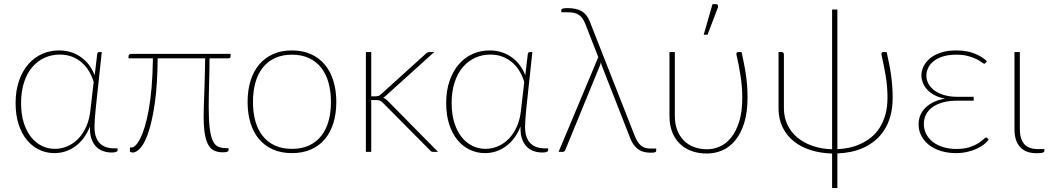

<svg xmlns="http://www.w3.org/2000/svg" viewBox="-20 -750 5183 948"><path d="M442.5 -345Q435 -371 421.2 -395.2Q407.5 -419.5 386.8 -438.5Q366 -457.5 338.2 -469Q310.5 -480.5 275 -480.5Q235 -480.5 200.2 -464.8Q165.5 -449 139.5 -418.8Q113.5 -388.5 98.8 -343.8Q84 -299 84 -241Q84 -185.5 97.5 -143.2Q111 -101 134 -72.5Q157 -44 187.2 -29.5Q217.5 -15 251.5 -15Q283 -15 312.8 -27.8Q342.5 -40.5 366.5 -65.2Q390.5 -90 406.5 -126.5Q422.5 -163 427 -211ZM560.5 -17.5V-7Q560.5 -3 553.5 0Q546.5 3 531.5 3Q510 3 490.5 -3.5Q471 -10 456.2 -24.2Q441.5 -38.5 432.8 -61.2Q424 -84 424 -116Q424 -118.5 424 -121.2Q424 -124 424.5 -126.5Q399 -62 352.5 -28Q306 6 248.5 6Q209 6 174 -10.5Q139 -27 113 -58.5Q87 -90 72 -136Q57 -182 57 -241Q57 -303 74 -351.5Q91 -400 120 -433.2Q149 -466.5 188 -483.8Q227 -501 271.5 -501Q306.5 -501 335.2 -490.8Q364 -480.5 386 -463.2Q408 -446 423.5 -423.8Q439 -401.5 447.5 -378L460 -483Q462 -493 470 -493H482.5L452.5 -212.5Q450 -187 448.2 -163.2Q446.5 -139.5 446.5 -123.5Q446.5 -94.5 453.8 -74.2Q461 -54 474 -41.5Q487 -29 504.8 -23.2Q522.5 -17.5 544 -17.5Z M1118.5 -471.5Q1118.5 -462 1107 -462H1014.5Q1014.5 -424 1013.8 -391.5Q1013 -359 1012.2 -330Q1011.5 -301 1011 -274.5Q1010.5 -248 1010.5 -222Q1010.5 -156.5 1015.5 -116.5Q1020.5 -76.5 1030.8 -54.8Q1041 -33 1057.2 -25.8Q1073.5 -18.5 1096 -18.5H1108.5V-8Q1108.5 -3.5 1102.2 -0.8Q1096 2 1080.5 2Q1057.5 2 1039.8 -5.2Q1022 -12.5 1010 -32.2Q998 -52 991.8 -86.5Q985.5 -121 985.5 -175Q985.5 -197 986.5 -227.5Q987.5 -258 988.8 -295Q990 -332 991.2 -374.2Q992.5 -416.5 993 -462H758.5Q757.5 -334 745 -245.5Q732.5 -157 714.5 -101.8Q696.5 -46.5 675.5 -21.8Q654.5 3 636 3Q630.5 3 626 1.2Q621.5 -0.5 621.5 -3.5V-22H631Q639 -22 649.8 -32.5Q660.5 -43 672 -65.2Q683.5 -87.5 694.2 -122.2Q705 -157 714 -206Q723 -255 728.5 -318.5Q734 -382 735 -462H614.5V-472Q614.5 -476 617.5 -480Q620.5 -484 627.5 -484H1118.5Z M1421.5 -501Q1474 -501 1514.8 -482.8Q1555.5 -464.5 1583.5 -431.2Q1611.5 -398 1626 -351Q1640.5 -304 1640.5 -246.5Q1640.5 -189 1626 -142.2Q1611.5 -95.5 1583.5 -62.5Q1555.5 -29.5 1514.8 -11.8Q1474 6 1421.5 6Q1369 6 1328.2 -11.8Q1287.5 -29.5 1259.5 -62.5Q1231.5 -95.5 1217 -142.2Q1202.5 -189 1202.5 -246.5Q1202.5 -304 1217 -351Q1231.5 -398 1259.5 -431.2Q1287.5 -464.5 1328.2 -482.8Q1369 -501 1421.5 -501ZM1421.5 -15Q1469.5 -15 1505.5 -31.5Q1541.5 -48 1565.8 -78.5Q1590 -109 1602 -151.5Q1614 -194 1614 -246.5Q1614 -299 1602 -342Q1590 -385 1565.8 -415.8Q1541.5 -446.5 1505.5 -463.2Q1469.5 -480 1421.5 -480Q1373.5 -480 1337.5 -463.2Q1301.5 -446.5 1277.2 -415.8Q1253 -385 1241 -342Q1229 -299 1229 -246.5Q1229 -194 1241 -151.5Q1253 -109 1277.2 -78.5Q1301.5 -48 1337.5 -31.5Q1373.5 -15 1421.5 -15Z M1813 -493V-274.5H1836Q1841.5 -274.5 1847.5 -276Q1853.5 -277.5 1861 -284.5L2080.5 -483Q2085 -488 2089.8 -490.5Q2094.5 -493 2102 -493H2124L1887.5 -279.5Q1883.5 -275.5 1879.8 -272.8Q1876 -270 1872 -267.5Q1879 -265 1884.5 -260.8Q1890 -256.5 1895 -251.5L2143 0H2120.5Q2115.5 0 2111.2 -1.5Q2107 -3 2103 -8L1871.5 -241.5Q1863 -250 1856 -253Q1849 -256 1834 -256H1813V0H1786.5V-493Z M2568.5 -345Q2561 -371 2547.2 -395.2Q2533.5 -419.5 2512.8 -438.5Q2492 -457.5 2464.2 -469Q2436.5 -480.5 2401 -480.5Q2361 -480.5 2326.2 -464.8Q2291.5 -449 2265.5 -418.8Q2239.5 -388.5 2224.8 -343.8Q2210 -299 2210 -241Q2210 -185.5 2223.5 -143.2Q2237 -101 2260 -72.5Q2283 -44 2313.2 -29.5Q2343.5 -15 2377.5 -15Q2409 -15 2438.8 -27.8Q2468.5 -40.5 2492.5 -65.2Q2516.5 -90 2532.5 -126.5Q2548.5 -163 2553 -211ZM2686.5 -17.5V-7Q2686.5 -3 2679.5 0Q2672.5 3 2657.5 3Q2636 3 2616.5 -3.5Q2597 -10 2582.2 -24.2Q2567.5 -38.5 2558.8 -61.2Q2550 -84 2550 -116Q2550 -118.5 2550 -121.2Q2550 -124 2550.5 -126.5Q2525 -62 2478.5 -28Q2432 6 2374.5 6Q2335 6 2300 -10.5Q2265 -27 2239 -58.5Q2213 -90 2198 -136Q2183 -182 2183 -241Q2183 -303 2200 -351.5Q2217 -400 2246 -433.2Q2275 -466.5 2314 -483.8Q2353 -501 2397.5 -501Q2432.5 -501 2461.2 -490.8Q2490 -480.5 2512 -463.2Q2534 -446 2549.5 -423.8Q2565 -401.5 2573.5 -378L2586 -483Q2588 -493 2596 -493H2608.5L2578.5 -212.5Q2576 -187 2574.2 -163.2Q2572.5 -139.5 2572.5 -123.5Q2572.5 -94.5 2579.8 -74.2Q2587 -54 2600 -41.5Q2613 -29 2630.8 -23.2Q2648.5 -17.5 2670 -17.5Z M3220 -16.5V-6Q3220 -1 3215 1.5Q3210 4 3194 4Q3177.5 4 3162.8 1Q3148 -2 3134.8 -10.5Q3121.5 -19 3110 -34Q3098.5 -49 3089.5 -73.5L2954.5 -418Q2949 -432 2947 -443Q2945 -432 2939.5 -420L2771 -9Q2770 -6 2766.5 -3Q2763 0 2757.5 0H2738L2934 -468L2870 -632Q2864 -646.5 2857 -657.2Q2850 -668 2840 -675.2Q2830 -682.5 2816 -686Q2802 -689.5 2782 -689.5H2751.5V-699.5Q2751.5 -701.5 2752.5 -703.5Q2753.5 -705.5 2756.5 -707Q2759.5 -708.5 2765.5 -709.2Q2771.5 -710 2781.5 -710Q2826.5 -710 2852.5 -694.5Q2878.5 -679 2892 -644L3112.5 -83Q3127 -46 3145 -31.2Q3163 -16.5 3190.5 -16.5Z M3641.5 -493Q3648 -462 3653.5 -435.2Q3659 -408.5 3662.8 -382Q3666.5 -355.5 3668.8 -327.8Q3671 -300 3671 -268Q3671 -196 3654.8 -143.8Q3638.5 -91.5 3611 -57.8Q3583.5 -24 3547.2 -8Q3511 8 3470.5 8Q3428.5 8 3394.2 -4.5Q3360 -17 3335.8 -41Q3311.5 -65 3298.5 -99.5Q3285.5 -134 3285.5 -177.5V-493H3312V-177.5Q3312 -139 3323.5 -108.5Q3335 -78 3355.8 -56.8Q3376.5 -35.5 3406 -24.2Q3435.5 -13 3471.5 -13Q3503.5 -13 3534.5 -26.8Q3565.5 -40.5 3590 -70.8Q3614.5 -101 3629.8 -149.5Q3645 -198 3645 -268Q3645 -320 3636.5 -375Q3628 -430 3616 -481.5Q3615 -487.5 3618 -490.2Q3621 -493 3624.5 -493ZM3454.5 -578.5 3498 -729.5H3515.5Q3521.5 -729.5 3524.2 -724.5Q3527 -719.5 3524.5 -712.5L3473.5 -578.5Z M4358 -493Q4364.5 -462 4370 -435.2Q4375.5 -408.5 4379.2 -382Q4383 -355.5 4385.2 -327.8Q4387.5 -300 4387.5 -268Q4387.5 -217.5 4376.5 -177.8Q4365.5 -138 4346 -107.8Q4326.5 -77.5 4300.2 -56Q4274 -34.5 4243.8 -20.8Q4213.5 -7 4180.5 -0.2Q4147.5 6.5 4114.5 7.5V178.5H4088.5V8Q4032 6.5 3983.8 -8.5Q3935.5 -23.5 3900 -51.8Q3864.5 -80 3844.2 -121.2Q3824 -162.5 3824 -216V-493H3841Q3845 -493 3847.8 -489.2Q3850.5 -485.5 3850.5 -481.5V-216Q3850.5 -171.5 3867.8 -134.8Q3885 -98 3916.5 -71.5Q3948 -45 3991.8 -29.8Q4035.5 -14.5 4088.5 -13V-703H4114.5V-13.5Q4142 -14.5 4171.2 -20.5Q4200.5 -26.5 4228 -39Q4255.5 -51.5 4280 -70.8Q4304.5 -90 4322.5 -118Q4340.5 -146 4351.2 -183Q4362 -220 4362 -268Q4362 -324 4352.8 -377.5Q4343.5 -431 4332 -481.5Q4331.5 -487.5 4334.2 -490.2Q4337 -493 4340.5 -493Z M4861.5 -60.5Q4852.5 -48 4837 -36Q4821.5 -24 4800.8 -14.8Q4780 -5.5 4754.8 0.2Q4729.5 6 4700.5 6Q4660 6 4626 -4.5Q4592 -15 4567.5 -34Q4543 -53 4529.2 -79Q4515.5 -105 4515.5 -136Q4515.5 -159 4523.5 -179.5Q4531.5 -200 4548 -216.8Q4564.5 -233.5 4589 -245.5Q4613.5 -257.5 4646.5 -263Q4614 -269 4591.8 -281.5Q4569.5 -294 4555.8 -310Q4542 -326 4535.8 -343.5Q4529.5 -361 4529.5 -377.5Q4529.5 -400 4540 -422Q4550.5 -444 4571.8 -461.8Q4593 -479.5 4625.2 -490.2Q4657.5 -501 4701 -501Q4752.5 -501 4789.8 -486.5Q4827 -472 4852.5 -448.5L4846.5 -439.5Q4843.5 -435.5 4839.5 -435.5Q4836 -435.5 4827 -442.5Q4818 -449.5 4801.8 -457.8Q4785.5 -466 4760.8 -473Q4736 -480 4701.5 -480Q4663.5 -480 4635.8 -471.2Q4608 -462.5 4589.8 -447.8Q4571.5 -433 4562.8 -414.5Q4554 -396 4554 -376.5Q4554 -354.5 4564.8 -335.5Q4575.5 -316.5 4595.5 -302.2Q4615.5 -288 4643.8 -280Q4672 -272 4706.5 -272H4787.5V-253H4706.5Q4666.5 -253 4635.8 -244.5Q4605 -236 4584 -220.8Q4563 -205.5 4552.2 -184.5Q4541.5 -163.5 4541.5 -138Q4541.5 -111 4553.2 -88.2Q4565 -65.5 4586 -49.2Q4607 -33 4636.5 -23.8Q4666 -14.5 4701.5 -14.5Q4740.5 -14.5 4767 -23.2Q4793.5 -32 4810.2 -42.8Q4827 -53.5 4835.8 -62.2Q4844.5 -71 4848.5 -71Q4852.5 -71 4855 -68Z M4989 -493H5015.5V-112Q5015.5 -64 5037 -39Q5058.5 -14 5105 -14H5136.5V-5Q5136.5 0.5 5128.8 3.5Q5121 6.5 5098 6.5Q5044.5 6.5 5016.8 -24Q4989 -54.5 4989 -111Z"/></svg>

Font: Lato 2
Style: Regular
Weight: 200
Designer: Lukasz Dziedzic with Adam Twardoch and Botio Nikoltchev
Foundry: tyPoland Lukasz Dziedzic
Version: Version 2.015; 2015-08-06; http://www.latofonts.com/